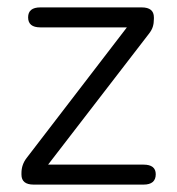

<svg xmlns="http://www.w3.org/2000/svg" viewBox="-20 -499 479 519"><path d="M71 0Q38 0 38 -27V-31Q38 -54 52 -72L323 -425H89Q56 -425 56 -452Q56 -479 89 -479H363Q396 -479 396 -452V-448Q396 -436 393 -426.5Q390 -417 382 -407L110 -54H368Q401 -54 401 -28Q401 0 368 0Z"/></svg>

Font: Shin Retro Maru Gothic Regular
Style: Regular
Weight: 400
Designer: Iose
Foundry: Typographish
Version: Version 1.002